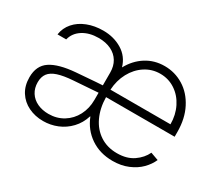

<svg xmlns="http://www.w3.org/2000/svg" viewBox="-106 -750 1096 973"><g transform="rotate(30 442.5 -263.0)"><path d="M416 -127.9H414.1Q400.4 -83.5 370.6 -52Q340.8 -20.5 301.5 -4.4Q262.2 11.7 218.8 11.7Q171.9 11.7 133.1 -7.1Q94.2 -25.9 71.5 -61.5Q48.8 -97.2 48.8 -146.5Q48.8 -214.4 95.9 -245.8Q143.1 -277.3 240.2 -285.2L352.5 -293.9L391.6 -296.4V-371.1Q391.6 -408.7 375 -436.3Q358.4 -463.9 327.4 -479Q296.4 -494.1 253.9 -494.1Q199.7 -494.1 162.1 -470.2Q124.5 -446.3 114.3 -405.3H63.5Q69.3 -445.3 95.5 -475.3Q121.6 -505.4 163.3 -521.7Q205.1 -538.1 255.9 -538.1Q317.9 -538.1 366 -508.8Q414.1 -479.5 430.2 -423.8Q459.5 -477.5 507.3 -507.8Q555.2 -538.1 615.2 -538.1Q675.3 -538.1 725.8 -507.1Q776.4 -476.1 806.6 -417.5Q836.9 -358.9 836.9 -280.3V-252.9H435.5Q436.5 -189 459.7 -139.4Q482.9 -89.8 525.4 -62Q567.9 -34.2 625 -34.2Q682.1 -34.2 720.2 -60.5Q758.3 -86.9 775.4 -124L821.3 -107.4Q808.1 -76.7 781.5 -49.8Q754.9 -22.9 714.8 -6.1Q674.8 10.7 625 10.7Q550.8 10.7 495.8 -26.6Q440.9 -64 416 -127.9ZM224.6 -33.2Q272.9 -33.2 311 -56.6Q349.1 -80.1 370.4 -120.8Q391.6 -161.6 391.6 -211.9V-253.4L359.4 -251Q279.8 -244.6 250 -243.2Q194.3 -239.3 161.1 -228.3Q127.9 -217.3 112.8 -197.3Q97.7 -177.2 97.7 -145.5Q97.7 -111.3 114 -85.7Q130.4 -60.1 159.4 -46.6Q188.5 -33.2 224.6 -33.2ZM787.1 -296.9Q787.1 -351.6 764.6 -396.5Q742.2 -441.4 702.9 -467.3Q663.6 -493.2 615.2 -493.2Q566.9 -493.2 527.1 -467.3Q487.3 -441.4 463.1 -396.5Q439 -351.6 436 -296.9Z"/></g></svg>

Font: Pretendard Std ExtraLight
Style: Regular
Weight: 200
Designer: Base glyphs from Inter by Rasmus Andersson; Hangeul glyphs from Noto Sans CJK(Source Han Sans) by Jang Soo-young and Kan
Foundry: Kil Hyung-jin
Version: Version 1.309